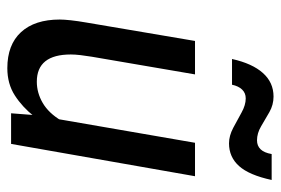

<svg xmlns="http://www.w3.org/2000/svg" viewBox="-138 -600 748 511"><g transform="rotate(90 235.5 -344.0)"><path d="M161 10Q98.5 10 65 -26.5Q31.5 -63 31.5 -129.5Q31.5 -141 33.5 -159.2Q35.5 -177.5 39.5 -200.5L88.5 -489.5H177.5L130.5 -215Q128 -199.5 126.2 -184.8Q124.5 -170 124.5 -159Q124.5 -68.5 197 -68.5Q226.5 -68.5 253.5 -84.2Q280.5 -100 300.5 -133.5L289 -61Q264.5 -30 233.5 -10Q202.5 10 161 10ZM281 0 286 -64.5 359.5 -489.5H448.5L362.5 0ZM361 -580Q341 -580 319.8 -591.2Q298.5 -602.5 278.8 -613.5Q259 -624.5 241.5 -624.5Q227 -624.5 217.8 -614.8Q208.5 -605 205 -588H136.5Q148.5 -642 173.8 -670.2Q199 -698.5 236.5 -698.5Q258.5 -698.5 277.8 -687.5Q297 -676.5 315.5 -665.5Q334 -654.5 353 -654.5Q367.5 -654.5 376.8 -664Q386 -673.5 389.5 -693.5H458.5Q445.5 -633.5 421.5 -606.8Q397.5 -580 361 -580Z"/></g></svg>

Font: Cabin
Style: Italic
Weight: 400
Width: 4
Italic angle: -10°
Designer: Pablo Impallari
Foundry: Pablo Impallari. http://www.impallari.com Igino Marini. http://www.ikern.com
Version: Version 3.001